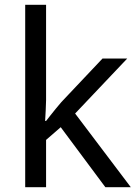

<svg xmlns="http://www.w3.org/2000/svg" viewBox="-20 -780 574 800"><path d="M172 -363Q172 -347 170.5 -321Q169 -295 168 -276H172Q178 -284 190 -299Q202 -314 214.5 -329.5Q227 -345 236 -355L407 -536H510L293 -307L525 0H419L233 -250L172 -197V0H85V-760H172Z"/></svg>

Font: lguzrati85
Style: Book
Weight: 400
Designer: Jelle Bosma - Monotype Design Team, Universal Thirst
Foundry: Monotype Imaging Inc.
Version: Version 2.106